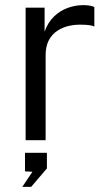

<svg xmlns="http://www.w3.org/2000/svg" viewBox="-20 -547 422 749"><path d="M80 0V-517H154V-423.5Q167 -460 190.8 -482.8Q214.5 -505.5 244.2 -516.2Q274 -527 304.5 -527Q317 -527 329 -525.2Q341 -523.5 348 -519.5V-443.5Q340 -447.5 326.8 -449Q313.5 -450.5 304.5 -450.5Q277 -452 251 -446.5Q225 -441 203.8 -427Q182.5 -413 170.2 -389.5Q158 -366 158 -332V0ZM67 182 106.5 123 77.5 121.5V49H163V110L101.5 182Z"/></svg>

Font: Public Sans Light
Style: Regular
Weight: 300
Designer: The Public Sans Project Authors: Dan O. Williams and USWDS (Libre Franklin designed by Pablo Impallari and Rodrigo Fuenz
Version: Version 1.007